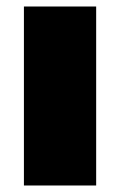

<svg xmlns="http://www.w3.org/2000/svg" viewBox="-20 -570 369 590"><path d="M53.5 0V-550H275.5V0Z"/></svg>

Font: Encode Sans Semi Expanded Black
Style: Regular
Weight: 900
Width: 6
Designer: Multiple Designers
Foundry: Impallari Type
Version: Version 2.000